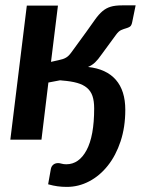

<svg xmlns="http://www.w3.org/2000/svg" viewBox="-20 -534 558 734"><path d="M233.5 94Q282 94 311 40Q340 -14 340 -119.5Q340 -148 333.5 -167Q327 -186 312.5 -198.2Q298 -210.5 275 -217Q252 -223.5 219.5 -226L210 -227H209.5L165 -218.5L138.5 0H19.5L82.5 -512.5H201.5L175 -297.5L204 -304Q213.5 -306 220.2 -308.2Q227 -310.5 232.5 -313.8Q238 -317 242.8 -321.8Q247.5 -326.5 253 -334L310.5 -413Q330 -440.5 343.8 -459.8Q357.5 -479 371.5 -491Q385.5 -503 402.8 -508.2Q420 -513.5 447 -513.5H498.5L485.5 -450Q483 -436.5 476.8 -432.2Q470.5 -428 462 -425.8Q453.5 -423.5 443.5 -419.2Q433.5 -415 423.5 -401L367 -324Q355 -306.5 343.5 -295.5Q332 -284.5 316.5 -278Q386.5 -270.5 422.8 -229Q459 -187.5 459 -114Q459 -48 441 6.2Q423 60.5 392.2 99.2Q361.5 138 321 159.2Q280.5 180.5 235.5 180.5Q216.5 180.5 200 178.2Q183.5 176 164 170.5L174.5 111.5Q176.5 101.5 183.8 95.5Q191 89.5 202.5 89.5Q208 89.5 215.8 91.8Q223.5 94 233.5 94Z"/></svg>

Font: Lato 2
Style: Bold Italic
Weight: 700
Italic angle: -7°
Designer: Lukasz Dziedzic with Adam Twardoch and Botio Nikoltchev
Foundry: tyPoland Lukasz Dziedzic
Version: Version 2.015; 2015-08-06; http://www.latofonts.com/